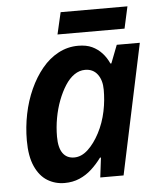

<svg xmlns="http://www.w3.org/2000/svg" viewBox="-51 -742 660 796"><g transform="rotate(-5 278.5 -343.5)"><path d="M186 10Q147 10 115 -9.5Q83 -29 64 -71Q45 -113 45 -179Q45 -235 56 -289Q67 -343 88.5 -390.5Q110 -438 140 -474.5Q170 -511 208.5 -531.5Q247 -552 291 -552Q325 -552 348.5 -541Q372 -530 389.5 -511Q407 -492 418 -467H422L451 -542H547L432 0H335L345 -82H341Q322 -56 299 -35Q276 -14 248 -2Q220 10 186 10ZM235 -92Q265 -92 292 -117Q319 -142 340.5 -183Q362 -224 372 -272Q377 -296 379 -318Q381 -340 381 -361Q381 -401 362.5 -425.5Q344 -450 311 -450Q287 -450 266 -435.5Q245 -421 228 -394.5Q211 -368 198 -334Q185 -300 178 -261.5Q171 -223 171 -184Q171 -138 187.5 -115Q204 -92 235 -92ZM210 -606 231 -697H509L489 -606Z"/></g></svg>

Font: Noto Sans Display SemiBold
Style: Italic
Weight: 600
Italic angle: -12°
Designer: Monotype Design Team
Foundry: Monotype Imaging Inc.
Version: Version 2.003